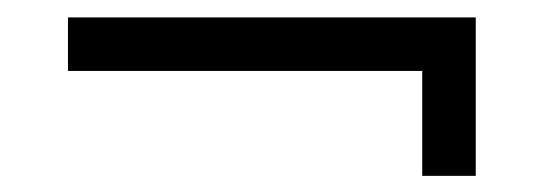

<svg xmlns="http://www.w3.org/2000/svg" viewBox="-20 -402 640 226"><path d="M477 -195H540V-381.5H60V-318.5H477Z"/></svg>

Font: Hauora
Style: Regular
Weight: 400
Designer: Mikhail Sharanda
Foundry: WCYS & Co.
Version: Version 1.010